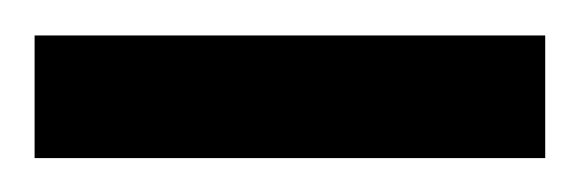

<svg xmlns="http://www.w3.org/2000/svg" viewBox="-20 -726 335 111"><path d="M295.2 -705.5V-634.6H0V-705.5Z"/></svg>

Font: Pathway Extreme 8pt Thin
Style: Regular
Weight: 100
Designer: Eduardo Rodriguez Tunni
Foundry: Eduardo Rodriguez Tunni
Version: Version 1.000